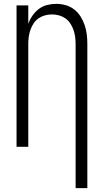

<svg xmlns="http://www.w3.org/2000/svg" viewBox="-20 -763 540 998"><path d="M373 215V-535Q373 -554 370.5 -572Q368 -590 362 -607.5Q356 -625 345.5 -641Q335 -657 320 -667.5Q305 -678 287 -683Q269 -688 250 -688Q231 -688 213 -683Q195 -678 180 -667.5Q165 -657 154.5 -641Q144 -625 138 -607.5Q132 -590 129.5 -572Q127 -554 127 -535V0H66V-735H127V-639Q135 -662 149 -682Q163 -702 182 -716.5Q201 -731 225 -737Q249 -743 273 -743Q297 -743 321.5 -736Q346 -729 365.5 -714Q385 -699 398.5 -677.5Q412 -656 420 -632.5Q428 -609 431 -584.5Q434 -560 434 -535V215Z"/></svg>

Font: Iosevka Curly Light
Style: Regular
Weight: 300
Monospace: yes
Designer: Belleve Invis
Foundry: Belleve Invis
Version: Version 22.1.2; ttfautohint (v1.8.4)